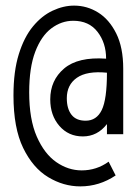

<svg xmlns="http://www.w3.org/2000/svg" viewBox="-20 -653 490 684"><path d="M266 11Q206 11 151.5 -22Q97 -55 62.5 -126Q28 -197 28 -313Q28 -399 47 -460Q66 -521 97.5 -559Q129 -597 167.5 -615Q206 -633 244 -633Q290 -633 329.5 -608.5Q369 -584 394 -534Q419 -484 419 -408V-175H361V-211Q327 -167 275 -167Q224 -167 191.5 -204.5Q159 -242 159 -299Q159 -367 208.5 -409Q258 -451 358 -444Q358 -500 327.5 -539.5Q297 -579 241 -579Q199 -579 163 -552Q127 -525 105.5 -468.5Q84 -412 84 -324Q84 -228 111 -166.5Q138 -105 180.5 -75.5Q223 -46 271 -46Q324 -46 367 -77L392 -28Q334 11 266 11ZM285 -223Q324 -223 342.5 -261Q361 -299 361 -394Q290 -401 254 -376Q218 -351 218 -303Q218 -266 234.5 -244.5Q251 -223 285 -223Z"/></svg>

Font: Inconsolata SemiCondensed
Style: Regular
Weight: 400
Width: 4
Monospace: yes
Designer: Raph Levien, Cyreal, Brenton Simpson
Foundry: Raph Levien, Cyreal, Google
Version: Version 3.001; ttfautohint (v1.8.2.53-6de2)